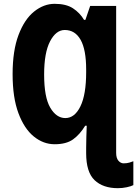

<svg xmlns="http://www.w3.org/2000/svg" viewBox="-20 -745 718 1005"><path d="M266 -725Q326 -725 362 -701.5Q398 -678 420 -641H427L452 -714H588V55Q588 83 600 96.5Q612 110 627 110Q644 110 657.5 106Q671 102 678 99V224Q667 230 644 235Q621 240 597 240Q519 240 475 198Q431 156 431 57V29Q431 -5 432 -29.5Q433 -54 434 -87H426Q398 -41 362.5 -15.5Q327 10 266 10Q207 10 157 -30.5Q107 -71 76.5 -152.5Q46 -234 46 -357Q46 -480 77 -562Q108 -644 158.5 -684.5Q209 -725 266 -725ZM319 -588Q273 -588 242 -528.5Q211 -469 211 -355Q211 -236 243 -181.5Q275 -127 322 -127Q371 -127 401 -188.5Q431 -250 431 -367V-381Q431 -485 402 -536.5Q373 -588 319 -588Z"/></svg>

Font: Noto Sans Condensed ExtraBold
Style: Regular
Weight: 800
Width: 3
Designer: Monotype Design Team
Foundry: Monotype Imaging Inc.
Version: Version 2.013; ttfautohint (v1.8.4.7-5d5b)